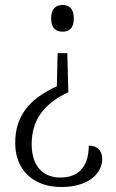

<svg xmlns="http://www.w3.org/2000/svg" viewBox="-20 -560 464 770"><path d="M231 -540C206 -540 185 -527 185 -486C185 -445 206 -433 231 -433C256 -433 276 -445 276 -486C276 -527 256 -540 231 -540ZM250 -347H211L208 -214C99 -164 41 -97 41 14C41 123 115 190 225 190C341 190 390 131 390 78C390 41 367 24 336 24C336 92 308 152 222 152C146 152 107 98 107 19C107 -71 148 -141 254 -190Z"/></svg>

Font: Noto Serif Bengali SemiCondensed Light
Style: Regular
Weight: 300
Width: 4
Designer: Juan Bruce, Universal Thirst, Indian Type Foundry and the Monotype Design Team.
Foundry: Monotype Imaging Inc.
Version: Version 2.003